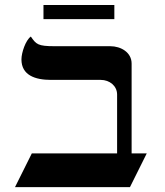

<svg xmlns="http://www.w3.org/2000/svg" viewBox="-20 -767 675 787"><path d="M519.5 -138.2V-506.3C519.5 -552.7 475.1 -577.6 432.1 -577.6H204.1C134.8 -577.6 128.4 -585.4 106.4 -617.2C85 -602.1 67.9 -551.3 67.9 -523.4C67.9 -459 123.5 -439.5 189 -439.5H393.1C429.2 -439.5 460 -415 460 -379.4V-138.2H110.4L41.5 0H512.7L581.5 -138.2ZM448.7 -746.6H158.2V-688.5H448.7Z"/></svg>

Font: Cardo
Style: Italic
Weight: 400
Designer: David J. Perry
Foundry: David J. Perry
Version: Version 0.99